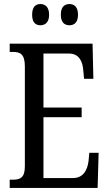

<svg xmlns="http://www.w3.org/2000/svg" viewBox="-20 -930 539 950"><path d="M324 -805C346 -805 366 -818 366 -857C366 -897 346 -910 324 -910C300 -910 281 -897 281 -857C281 -818 300 -805 324 -805ZM180 -805C202 -805 223 -818 223 -857C223 -897 202 -910 180 -910C157 -910 139 -897 139 -857C139 -818 157 -805 180 -805ZM28 0H463L468 -174H422L418 -132C412 -88 392 -49 341 -49H195V-350H384V-398H195V-665H322C371 -665 389 -626 392 -582L396 -540H442L438 -714H28V-673H45C78 -673 103 -664 103 -602V-107C103 -52 81 -41 45 -41H28Z"/></svg>

Font: Noto Serif Tamil ExtraCondensed
Style: Italic
Weight: 400
Width: 2
Italic angle: -12°
Designer: Indian Type Foundry, Tom Grace, and the Monotype Design Team
Foundry: Monotype Imaging Inc.
Version: Version 2.003